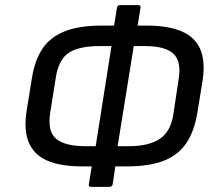

<svg xmlns="http://www.w3.org/2000/svg" viewBox="-20 -717 846 750"><path d="M301 -67Q218 -67 166 -89Q114 -111 93 -159Q72 -207 84 -284L105 -414Q116 -482 146 -527Q176 -572 232.5 -594.5Q289 -617 377 -617H554Q637 -617 689.5 -594.5Q742 -572 762.5 -524.5Q783 -477 771 -400L751 -277Q739 -204 707.5 -157.5Q676 -111 619.5 -89Q563 -67 476 -67ZM314 -146H485Q561 -146 604 -174.5Q647 -203 657 -270L678 -409Q689 -478 657 -507.5Q625 -537 546 -537H369Q289 -537 249 -511Q209 -485 198 -414L176 -276Q165 -203 199.5 -174.5Q234 -146 314 -146ZM336 13Q325 13 327 3L341 -83L349 -116L420 -565L423 -601L437 -687Q439 -697 449 -697H520Q531 -697 529 -687L515 -601L506 -559L435 -118L433 -83L420 3Q418 13 407 13Z"/></svg>

Font: Sofia Sans Medium
Style: Italic
Weight: 500
Italic angle: -9°
Version: Version 4.101